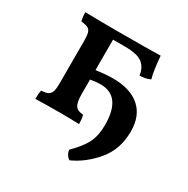

<svg xmlns="http://www.w3.org/2000/svg" viewBox="-156 -642 948 967"><g transform="rotate(30 318.0 -159.0)"><path d="M568 -96Q568 7 509 78Q450 149 373 184Q362 178 354 165.5Q346 153 345 138Q396 88 417.5 45.5Q439 3 439 -59Q439 -226 318 -226Q292 -226 259 -220V-136Q259 -88 271.5 -69.5Q284 -51 317 -49Q323 -31 323 2Q275 0 211 0Q131 0 69 2Q69 -33 74 -49Q100 -50 112.5 -56.5Q125 -63 130.5 -78.5Q136 -94 136 -126V-375Q136 -407 131 -422Q126 -437 113.5 -443Q101 -449 75 -452Q69 -472 69 -502Q163 -500 258 -500Q429 -500 507 -502Q514 -415 526 -375Q498 -362 465 -362Q459 -406 430 -429Q401 -452 327 -452H259V-275Q315 -283 357 -283Q458 -283 513 -235Q568 -187 568 -96Z"/></g></svg>

Font: Vollkorn SC SemiBold
Style: Regular
Weight: 600
Designer: Friedrich Althausen
Foundry: Friedrich Althausen
Version: Version 4.015